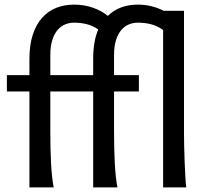

<svg xmlns="http://www.w3.org/2000/svg" viewBox="-20 -811 911 831"><path d="M383.3 -485.8V-556.6Q383.3 -632.8 405.3 -683.6Q380.9 -700.2 355.2 -706.5Q329.6 -712.9 300.3 -712.9Q281.2 -712.9 262.9 -705.8Q244.6 -698.7 230 -682.1Q215.3 -665.5 206.5 -638.4Q197.8 -611.3 197.8 -571.3V-485.8ZM776.4 -231.9Q776.4 -208.5 777.1 -176.8Q777.8 -145 779.1 -112.3Q780.3 -79.6 782 -49.8Q783.7 -20 786.1 0H686V-681.2Q660.6 -699.2 633.8 -706.1Q606.9 -712.9 576.2 -712.9Q557.1 -712.9 538.8 -705.8Q520.5 -698.7 505.9 -682.1Q491.2 -665.5 482.4 -638.4Q473.6 -611.3 473.6 -571.3V-485.8H581.1V-415H473.6V-241.7Q473.6 -206.1 474.4 -171.1Q475.1 -136.2 476.8 -104.5Q478.5 -72.8 481.4 -45.9Q484.4 -19 488.3 0H383.3V-415H197.8V-241.7Q197.8 -206.1 198.5 -171.1Q199.2 -136.2 200.9 -104.5Q202.6 -72.8 205.6 -45.9Q208.5 -19 212.4 0H107.4V-415H9.8V-485.8H107.4V-556.6Q107.4 -617.2 122.1 -661.4Q136.7 -705.6 162.6 -734.4Q188.5 -763.2 223.6 -777.1Q258.8 -791 300.3 -791Q343.3 -791 380.9 -778.1Q418.5 -765.1 446.8 -742.2Q472.2 -767.1 504.9 -779.1Q537.6 -791 576.2 -791Q607.9 -791 636 -783.9Q664.1 -776.9 688.5 -764.2H776.4Z"/></svg>

Font: Andika Phon
Style: Regular
Weight: 400
Designer: Victor Gaultney, Annie Olsen, Julie Remington, Don Collingsworth, Eric Hays, Becca Hirsbrunner
Foundry: SIL International
Version: Version 5.000